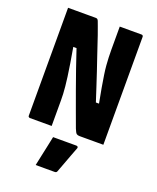

<svg xmlns="http://www.w3.org/2000/svg" viewBox="-171 -800 941 1152"><g transform="rotate(20 300.0 -223.5)"><path d="M210 0Q176 0 141 0Q106 0 71 0Q68 0 65.5 -1.5Q63 -3 61.5 -5Q60 -7 60 -11Q60 -85 60 -158.5Q60 -232 60 -305.5Q60 -379 60 -453Q60 -527 60 -600Q60 -625 60 -650Q60 -675 60 -700Q82 -700 115 -700Q148 -700 181 -700Q214 -700 236 -700Q242 -700 246 -698Q250 -696 254 -687.5Q258 -679 265 -658Q274 -634 283.5 -606.5Q293 -579 303.5 -547Q314 -515 326.5 -478.5Q339 -442 353 -400.5Q367 -359 382.5 -311Q398 -263 416 -208L383 -223H453L433 -213Q421 -274 413.5 -318Q406 -362 401 -395Q396 -428 394 -453.5Q392 -479 391 -503Q390 -527 390 -554Q390 -591 390 -627Q390 -663 390 -700Q425 -700 460 -700Q495 -700 529 -700Q534 -700 537 -697Q540 -694 540 -689Q540 -616 540 -542Q540 -468 540 -394.5Q540 -321 540 -247.5Q540 -174 540 -100Q540 -75 540 -50Q540 -25 540 0Q519 0 489 0Q459 0 431 0Q403 0 388 0Q376 0 369 -5Q362 -10 352 -35Q334 -84 314 -138.5Q294 -193 273 -251.5Q252 -310 230 -373Q208 -436 186 -503L220 -490H147L168 -500Q179 -437 186.5 -390.5Q194 -344 198.5 -310Q203 -276 205.5 -250.5Q208 -225 209 -204Q210 -183 210 -163Q210 -123 210 -82Q210 -41 210 0ZM241 60Q266 60 290.5 60Q315 60 340 60Q365 60 389 60Q395 60 398.5 63.5Q402 67 400 73Q389 102 378.5 129.5Q368 157 358 184.5Q348 212 336 243Q335 247 331.5 250Q328 253 321 253Q299 253 267.5 253Q236 253 200 253Q207 220 214 187Q221 154 228 122Q235 90 241 60Z"/></g></svg>

Font: Recursive Monospace ExtraBold
Style: Regular
Weight: 800
Version: Version 1.047